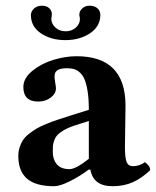

<svg xmlns="http://www.w3.org/2000/svg" viewBox="-20 -640 546 670"><path d="M295.4 -48.3 289.1 -47.9Q261.7 -26.9 225.6 -8.5Q189.5 9.8 168.9 9.8Q104.5 9.8 74.2 -16.6Q43.9 -43 43.9 -95.2Q43.9 -111.8 48.6 -126.2Q53.2 -140.6 60.8 -151.9Q68.4 -163.1 81.5 -173.3Q94.7 -183.6 107.9 -191.4Q121.1 -199.2 141.6 -207.5Q162.1 -215.8 179.7 -221.7L223.1 -235.8L290 -256.8Q290 -293.9 285.9 -320.6Q281.7 -347.2 275.1 -362.8Q268.6 -378.4 258.1 -387.5Q247.6 -396.5 237.3 -399.2Q227.1 -401.9 212.9 -401.9Q173.8 -401.9 170.9 -379.4Q169.4 -369.6 172.4 -353Q175.3 -336.4 175.3 -332Q175.3 -313.5 157.2 -299.6Q139.2 -285.6 113.3 -285.6Q61.5 -285.6 61.5 -336.4Q61.5 -367.2 93 -392.8Q124.5 -418.5 166.5 -431.2Q208.5 -443.8 247.1 -443.8Q418 -443.8 418 -271L416 -127Q416 -89.4 421.9 -74.7Q427.7 -60.1 443.8 -60.1Q466.8 -60.1 485.8 -74.2Q495.6 -66.4 499.8 -60.5Q503.9 -54.7 503.9 -45.9Q474.6 -18.1 443.6 -4.2Q412.6 9.8 373 9.8Q305.2 9.8 295.4 -48.3ZM290 -217.8 237.8 -201.2Q217.3 -194.3 203.1 -186Q189 -177.7 181.4 -169.9Q173.8 -162.1 169.7 -151.1Q165.5 -140.1 164.8 -131.8Q164.1 -123.5 164.1 -109.9Q164.1 -84 178.2 -66.9Q192.4 -49.8 222.2 -49.8Q245.1 -49.8 290 -85.9ZM330.1 -587.9Q330.1 -547.9 294.2 -523.9Q258.3 -500 208 -500Q157.7 -500 122.8 -523.7Q87.9 -547.4 87.9 -586.9Q87.9 -600.6 98.9 -610.4Q109.9 -620.1 127 -620.1Q142.6 -620.1 151.9 -611.3Q161.1 -602.5 161.1 -589.8Q161.1 -588.9 160.6 -586.2Q160.2 -583.5 160.2 -582Q159.2 -579.1 159.2 -574.2Q159.2 -557.1 173.3 -543.9Q187.5 -530.8 209 -530.8Q230 -530.8 244.4 -543.5Q258.8 -556.2 258.8 -573.2Q258.8 -579.1 257.8 -582Q256.8 -584 256.8 -588.9Q256.8 -601.6 267.3 -610.8Q277.8 -620.1 292 -620.1Q309.6 -620.1 319.8 -611.3Q330.1 -602.5 330.1 -587.9Z"/></svg>

Font: Linux Libertine G
Style: Bold
Weight: 700
Designer: Philipp H. Poll
Foundry: Philipp H. Poll
Version: Version 5.0.3